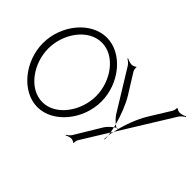

<svg xmlns="http://www.w3.org/2000/svg" viewBox="-96 -833 1114 1114"><g transform="rotate(45 461.5 -275.5)"><path d="M436 -558C445 -553 460 -542 467 -530L620 -281C627 -270 643 -253 658 -241C642 -299 618 -362 590 -408L514 -530C510 -536 507 -554 509 -559L506 -561C503 -556 486 -550 479 -550C465 -550 447 -557 438 -562ZM70 -275C70 -397 155 -519 266 -519C376 -519 462 -397 462 -275C462 -153 376 -30 266 -30C155 -30 70 -153 70 -275ZM26 -275C26 -126 138 11 266 11C394 11 506 -126 506 -275C506 -423 395 -560 266 -560C137 -560 26 -424 26 -275ZM658 -241C660 -234 661 -227 663 -221C668 -224 672 -227 676 -229C671 -231 664 -236 658 -241ZM676 -229C679 -228 682 -227 684 -227V-231C682 -231 679 -230 676 -229ZM670 -185C671 -177 672 -170 673 -163C674 -175 677 -187 680 -200ZM680 -200 884 -530C892 -541 907 -553 916 -558L914 -562C905 -557 887 -550 873 -550C865 -550 848 -556 845 -561L842 -559C844 -554 840 -536 836 -530L760 -407C724 -350 694 -267 680 -200ZM671 -133H675C675 -142 674 -152 673 -163C672 -152 671 -142 671 -133ZM496 7 498 11C506 6 522 0 535 0C541 0 557 6 559 10L563 8C560 4 564 -12 567 -18L670 -185C668 -197 666 -208 663 -221C646 -209 627 -189 620 -177L524 -18C518 -8 504 3 496 7Z"/></g></svg>

Font: Armata Saber
Style: Rg
Weight: 400
Designer: Jasper
Foundry: Cannot Into Space Fonts
Version: Version 0.970